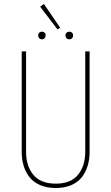

<svg xmlns="http://www.w3.org/2000/svg" viewBox="-20 -941 563 971"><path d="M202.1 -920.9 284.2 -800.8 271 -792 183.1 -907.2ZM191.9 -780.8Q200.7 -780.8 205.8 -775.4Q210.9 -770 210.9 -762.2Q210.9 -753.4 205.8 -747.8Q200.7 -742.2 191.9 -742.2Q183.6 -742.2 178.2 -748Q172.9 -753.9 172.9 -762.2Q172.9 -769.5 178.2 -775.1Q183.6 -780.8 191.9 -780.8ZM331.1 -780.8Q339.4 -780.8 344.7 -775.1Q350.1 -769.5 350.1 -762.2Q350.1 -753.9 344.7 -748Q339.4 -742.2 331.1 -742.2Q322.3 -742.2 316.7 -747.8Q311 -753.4 311 -762.2Q311 -770 316.7 -775.4Q322.3 -780.8 331.1 -780.8ZM433.1 -681.2V-171.9Q433.1 -133.8 423.1 -101.6Q413.1 -69.3 393.1 -43.9Q373 -18.6 339.4 -4.4Q305.7 9.8 262.2 9.8Q217.8 9.8 184.1 -4.4Q150.4 -18.6 130.1 -43.9Q109.9 -69.3 99.9 -101.6Q89.8 -133.8 89.8 -171.9V-681.2H111.8V-173.8Q111.8 -101.1 148.9 -56.6Q186 -12.2 262.2 -12.2Q337.9 -12.2 374.5 -57.1Q411.1 -102.1 411.1 -173.8V-681.2Z"/></svg>

Font: Fira Sans Compressed Thin
Style: Regular
Weight: 100
Width: 1
Designer: Carrois Corporate & Edenspiekermann AG
Foundry: Carrois Corporate GbR & Edenspiekermann AG
Version: Version 4.203;PS 004.203;hotconv 1.0.88;makeotf.lib2.5.64775